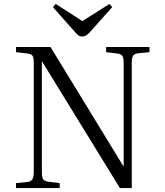

<svg xmlns="http://www.w3.org/2000/svg" viewBox="-20 -952 834 972"><path d="M397 -767.1Q385.7 -767.1 377.9 -772.2Q370.1 -777.3 356.9 -793L248 -916L262.2 -932.1L397 -845.2L534.2 -932.1L547.9 -916L433.1 -787.1Q414.6 -767.1 397 -767.1ZM61 0V-24.9L118.2 -30.8Q136.7 -33.2 143.8 -44.2Q150.9 -55.2 150.9 -82V-634.8Q150.9 -660.2 144.8 -669.7Q138.7 -679.2 118.2 -681.2L61 -688V-713.9H235.8L605 -109.9L606 -111.8V-633.8Q606 -659.7 599.1 -669.4Q592.3 -679.2 571.8 -681.2L517.1 -688V-713.9H736.8V-688L679.2 -682.1Q660.2 -679.7 653.6 -669.7Q647 -659.7 647 -631.8V0H586.9L192.9 -641.1L191.9 -639.2V-79.1Q191.9 -53.2 198.7 -43.9Q205.6 -34.7 225.1 -32.2L282.2 -24.9V0Z"/></svg>

Font: Literata Light
Style: Regular
Weight: 300
Designer: Latin by Veronika Burian and Jose Scaglione. Greek by Irene Vlachou. Cyrillic by Vera Evstafieva.
Foundry: TypeTogether
Version: Version 3.021